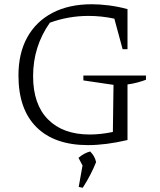

<svg xmlns="http://www.w3.org/2000/svg" viewBox="-20 -677 752 905"><path d="M395 7Q237 7 152 -77.5Q67 -162 67 -321Q67 -426 108.5 -501Q150 -576 227.5 -616.5Q305 -657 413 -657Q450 -657 493.5 -651.5Q537 -646 581 -634V-445H558L519 -589Q459 -602 397 -602Q303 -602 215 -570Q136 -458 136 -318Q136 -185 206.5 -114Q277 -43 403 -43Q454 -43 512 -55L515 -277L373 -298V-321H668V-301Q649 -294 627 -288Q605 -282 581 -279V-17Q479 7 395 7ZM351 204 369 103 350 67Q364 55 377 48Q390 41 405 37Q415 47 422 58.5Q429 70 433 87Q421 117 405.5 147Q390 177 370 208Z"/></svg>

Font: Piazzolla Light
Style: Regular
Weight: 300
Designer: Juan Pablo del Peral
Foundry: Huerta Tipografica
Version: Version 1.330